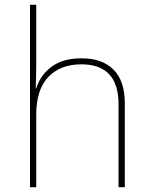

<svg xmlns="http://www.w3.org/2000/svg" viewBox="-20 -780 640 800"><path d="M105 -760H131V-496Q131 -474 129 -412H131Q148 -467 195 -502Q242 -537 320 -537Q406 -537 453 -490Q500 -443 500 -350V0H474V-345Q474 -512 319 -512Q232 -512 181.5 -459.5Q131 -407 131 -302V0H105Z"/></svg>

Font: Noto Sans Mono UI Thin
Style: Regular
Weight: 250
Monospace: yes
Designer: Monotype Design team
Foundry: Monotype Imaging Inc.
Version: Version 1.000